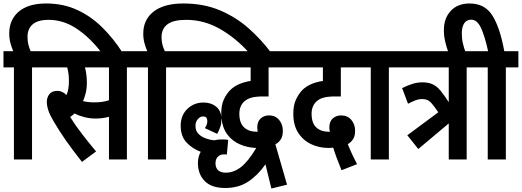

<svg xmlns="http://www.w3.org/2000/svg" viewBox="-20 -916 2998 1103"><path d="M60 -529H0V-622H56Q47 -643 40 -668.5Q33 -694 33 -724Q33 -803 88 -849.5Q143 -896 245 -896Q344 -896 424.5 -858.5Q505 -821 569 -757Q633 -693 683 -615H562Q498 -699 421.5 -750.5Q345 -802 260 -802Q197 -802 167.5 -776Q138 -750 138 -705Q138 -678 143.5 -658Q149 -638 156 -622H236V-529H164V0H60Z M709 -529V0H606V-245Q587 -240 568.5 -237.5Q550 -235 530 -235Q495 -235 463 -243.5Q431 -252 408 -264Q397 -253 383 -244Q412 -197 453 -144Q494 -91 532 -46L451 14Q394 -58 356.5 -112Q319 -166 287 -221Q267 -254 258 -281Q249 -308 249 -331Q249 -356 263.5 -375Q278 -394 310 -394Q338 -394 362 -370Q369 -386 372.5 -406Q376 -426 376 -450Q376 -494 366 -529H224V-622H782V-529ZM519 -328Q545 -328 564.5 -330.5Q584 -333 606 -340V-529H468Q473 -511 476 -488.5Q479 -466 479 -441Q479 -408 472.5 -381.5Q466 -355 457 -335Q488 -328 519 -328Z M830 -529H770V-622H826Q817 -643 810 -668Q803 -693 803 -723Q803 -803 862.5 -849.5Q922 -896 1033 -896Q1150 -896 1242.5 -857Q1335 -818 1407.5 -754Q1480 -690 1536 -615H1409Q1332 -700 1241.5 -751Q1151 -802 1050 -802Q976 -802 942 -776.5Q908 -751 908 -702Q908 -678 913.5 -658Q919 -638 927 -622H1006V-529H934V0H830Z M1629 145 1539 167 1505 28Q1462 90 1406.5 127Q1351 164 1274 164Q1195 164 1156 124Q1117 84 1117 21Q1117 -15 1133 -44Q1085 -62 1051.5 -97.5Q1018 -133 1018 -194Q1018 -253 1056 -290Q1094 -327 1149 -327Q1191 -327 1219 -305.5Q1247 -284 1252 -245Q1251 -254 1251 -263Q1251 -311 1265.5 -343.5Q1280 -376 1304 -400Q1326 -421 1356 -433.5Q1386 -446 1420 -451V-529H994V-622H1648V-529H1523V-362H1493Q1452 -362 1426.5 -355.5Q1401 -349 1383 -333Q1370 -321 1362.5 -303.5Q1355 -286 1355 -262Q1355 -210 1382 -184.5Q1409 -159 1457 -159Q1459 -159 1460 -159Q1458 -173 1458 -183Q1458 -219 1478 -236Q1498 -253 1525 -253Q1563 -253 1584 -226.5Q1605 -200 1605 -165Q1605 -133 1592.5 -114.5Q1580 -96 1562 -87ZM1218 22Q1218 47 1232.5 61.5Q1247 76 1277 76Q1322 76 1363.5 44.5Q1405 13 1452 -66Q1401 -68 1357.5 -87Q1314 -106 1286 -143.5Q1258 -181 1252 -238V-232Q1252 -206 1246 -188Q1240 -170 1228 -147L1157 -180Q1163 -189 1167 -198.5Q1171 -208 1171 -221Q1171 -233 1165.5 -240Q1160 -247 1146 -247Q1130 -247 1116.5 -231.5Q1103 -216 1103 -193Q1103 -164 1120 -147Q1137 -130 1162 -121Q1187 -112 1210 -110Q1231 -115 1255 -115Q1264 -115 1274.5 -114.5Q1285 -114 1291 -112L1283 -28Q1278 -29 1273.5 -29Q1269 -29 1265 -29Q1245 -29 1231.5 -15.5Q1218 -2 1218 22Z M1942 62Q1928 28 1915.5 -5.5Q1903 -39 1894 -68Q1881 -66 1868 -66Q1814 -66 1768 -87.5Q1722 -109 1693.5 -152.5Q1665 -196 1665 -263Q1665 -311 1680 -343.5Q1695 -376 1718 -400Q1740 -421 1770 -433.5Q1800 -446 1835 -451V-529H1636V-622H2062V-529H1938V-362H1908Q1866 -362 1840.5 -355.5Q1815 -349 1798 -333Q1785 -321 1777.5 -303.5Q1770 -286 1770 -262Q1770 -210 1796.5 -184.5Q1823 -159 1871 -159Q1873 -159 1875 -159Q1872 -173 1872 -183Q1872 -219 1892 -236Q1912 -253 1939 -253Q1977 -253 1998.5 -227Q2020 -201 2020 -165Q2020 -134 2008 -116Q1996 -98 1978 -88Q1989 -60 2003 -30Q2017 0 2031 27Z M2214 -529V0H2110V-529H2050V-622H2286V-529Z M2383 -60 2320 -139 2498 -271Q2476 -303 2462 -319.5Q2448 -336 2435 -341.5Q2422 -347 2405 -347Q2386 -347 2366.5 -339.5Q2347 -332 2324 -320L2290 -410Q2321 -425 2349 -434Q2377 -443 2407 -443Q2441 -443 2465 -432Q2489 -421 2510 -396Q2531 -371 2558 -329V-529H2274V-622H2734V-529H2661V0H2558V-207Z M2556 -615Q2545 -645 2537.5 -677.5Q2530 -710 2530 -743Q2530 -811 2569.5 -853.5Q2609 -896 2678 -896Q2766 -896 2809.5 -825.5Q2853 -755 2877 -622H2958V-529H2886V0H2782V-529H2722V-622H2784Q2765 -709 2743 -756Q2721 -803 2687 -803Q2661 -803 2647 -782.5Q2633 -762 2633 -725Q2633 -692 2639.5 -665.5Q2646 -639 2655 -615Z"/></svg>

Font: Noto Sans ExtraCondensed SemiBold
Style: Regular
Weight: 600
Width: 2
Designer: Monotype Design Team
Foundry: Monotype Imaging Inc.
Version: Version 2.013; ttfautohint (v1.8.4.7-5d5b)